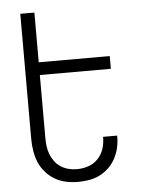

<svg xmlns="http://www.w3.org/2000/svg" viewBox="-53 -777 606 827"><g transform="rotate(-5 250.0 -363.5)"><path d="M251 8Q225 8 199 2.5Q173 -3 151 -16Q129 -29 111.5 -49Q94 -69 84 -93Q74 -117 70 -143Q66 -169 66 -195V-735H127V-520H434V-465H127V-195Q127 -177 129 -158.5Q131 -140 137.5 -123Q144 -106 155 -91Q166 -76 181.5 -66Q197 -56 215 -51.5Q233 -47 251 -47Q276 -47 300 -55Q324 -63 341.5 -81Q359 -99 367 -123Q375 -147 375 -172V-176H436V-171Q436 -146 430.5 -122.5Q425 -99 413.5 -77.5Q402 -56 384.5 -39Q367 -22 345 -11Q323 0 299 4Q275 8 251 8Z"/></g></svg>

Font: Iosevka Light
Style: Regular
Weight: 300
Monospace: yes
Designer: Belleve Invis
Foundry: Belleve Invis
Version: Version 32.5.0; ttfautohint (v1.8.4)